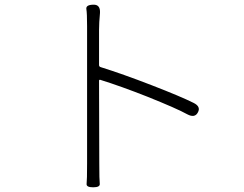

<svg xmlns="http://www.w3.org/2000/svg" viewBox="-20 -780 1040 818"><path d="M377 18Q347 18 349 3Q351 -12 351 -84V-669Q351 -723 348 -741Q345 -759 376 -760Q408 -762 406 -725L403 -686Q402 -669 402 -652V-503Q402 -496 409 -494Q502 -465 626 -417Q750 -369 804 -342Q837 -326 823 -301Q810 -276 778 -293Q735 -317 608 -368Q494 -413 407 -440Q402 -441 402 -436L403 -84Q403 -13 405 2.5Q407 18 377 18Z"/></svg>

Font: Resource Han Rounded CN Light
Style: Regular
Weight: 300
Designer: Cyano Hao (round all glyphs); Ryoko NISHIZUKA 西塚涼子 (kana, bopomofo & ideographs); Paul D. Hunt (Latin, Greek & Cyrillic)
Foundry: Cyano Hao
Version: 0.990